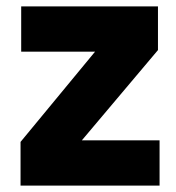

<svg xmlns="http://www.w3.org/2000/svg" viewBox="-20 -578 548 598"><path d="M235 -141H477V0H44V-136L276 -417H46V-558H472V-422Z"/></svg>

Font: Poppins A&M
Style: Bold-A&M
Weight: 700
Designer: Ninad Kale (Devanagari), Jonny Pinhorn (Latin)
Foundry: Indian Type Foundry
Version: 4.004